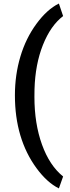

<svg xmlns="http://www.w3.org/2000/svg" viewBox="-20 -816 389 1062"><path d="M62.5 -289.1Q62.5 -401.9 92.8 -503.2Q123 -604.5 181.6 -684.3Q240.2 -764.2 305.7 -796.4L329.1 -727.1Q260.3 -674.8 217.5 -567.6Q174.8 -460.4 170.9 -322.3L170.4 -280.3Q170.4 -132.3 212.2 -16.4Q253.9 99.6 329.1 160.2L305.7 226.1Q240.2 193.8 181.4 113.5Q122.6 33.2 92.5 -67.6Q62.5 -168.5 62.5 -289.1Z"/></svg>

Font: Vazir Medium FD
Style: Medium-FD
Weight: 500
Designer: Saber Rastikerdar
Foundry: Saber Rastikerdar
Version: Version 30.0.0